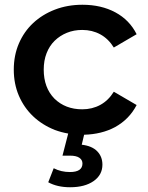

<svg xmlns="http://www.w3.org/2000/svg" viewBox="-20 -560 621 808"><path d="M183 207 206 148Q237 164 274 164Q327 164 327 128Q327 113 314 104Q301 95 274 95H243L267 2Q238 -3 211 -13Q158 -34 119.5 -70.5Q81 -107 59.5 -157Q38 -207 38 -267Q38 -327 59.5 -377Q81 -427 119.5 -463Q158 -499 211 -519.5Q264 -540 327 -540Q406 -540 465.5 -508Q525 -476 555 -416L459 -360Q436 -397 402 -415.5Q368 -434 326 -434Q291 -434 261.5 -422Q232 -410 210 -388.5Q188 -367 176 -336Q164 -305 164 -267Q164 -191 209 -145Q255 -100 326 -100Q368 -100 402 -118.5Q436 -137 459 -174L555 -118Q524 -58 464 -25Q408 5 334 7L324 49Q367 54 389 76.5Q411 99 411 133Q411 176 374 202Q337 228 275 228Q221 228 183 207Z"/></svg>

Font: CMG Sans SemiBold
Style: Regular
Weight: 600
Designer: Julieta Ulanovsky
Foundry: Julieta Ulanovsky
Version: Version 7.200